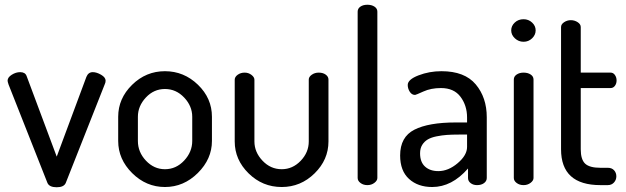

<svg xmlns="http://www.w3.org/2000/svg" viewBox="-20 -780 2637 809"><path d="M180 -9 16 -424Q12 -436 12 -440Q12 -454 29.5 -465Q47 -476 65 -476Q86 -476 92 -460L219 -120L344 -456Q352 -476 371 -476Q387 -476 406 -465Q425 -454 425 -440Q425 -432 421 -424L257 -9Q249 9 219 9Q188 9 180 -9Z M873 -288V-186Q873 -110 813.5 -51Q754 8 675 8Q596 8 537 -50.5Q478 -109 478 -186V-288Q478 -365 536.5 -422.5Q595 -480 675 -480Q755 -480 814 -423Q873 -366 873 -288ZM790 -186V-288Q790 -333 756 -369Q722 -405 675 -405Q628 -405 594.5 -369Q561 -333 561 -288V-186Q561 -139 595 -103Q629 -67 675 -67Q722 -67 756 -103.5Q790 -140 790 -186Z M1167 8Q1086 8 1027.5 -49.5Q969 -107 969 -184V-444Q969 -456 981.5 -465Q994 -474 1011 -474Q1027 -474 1039.5 -464.5Q1052 -455 1052 -444V-184Q1052 -139 1086 -103Q1120 -67 1167 -67Q1213 -67 1247 -102.5Q1281 -138 1281 -184V-445Q1281 -456 1293.5 -465Q1306 -474 1323 -474Q1341 -474 1352.5 -465.5Q1364 -457 1364 -445V-184Q1364 -107 1305.5 -49.5Q1247 8 1167 8Z M1570 -731V-30Q1570 -19 1557.5 -9.5Q1545 0 1528 0Q1511 0 1499 -9Q1487 -18 1487 -30V-731Q1487 -744 1498.5 -752Q1510 -760 1528 -760Q1546 -760 1558 -752Q1570 -744 1570 -731Z M1840 -480Q1938 -480 1984.5 -424.5Q2031 -369 2031 -286V-30Q2031 -17 2019.5 -8.5Q2008 0 1990 0Q1974 0 1963 -8.5Q1952 -17 1952 -30V-70Q1884 8 1801 8Q1741 8 1703.5 -26Q1666 -60 1666 -125Q1666 -203 1726 -233.5Q1786 -264 1900 -264H1948V-285Q1948 -335 1920.5 -372Q1893 -409 1838 -409Q1796 -409 1764 -394.5Q1732 -380 1729 -380Q1715 -380 1706.5 -393.5Q1698 -407 1698 -422Q1698 -445 1743.5 -462.5Q1789 -480 1840 -480ZM1948 -161V-213H1913Q1884 -213 1863 -211.5Q1842 -210 1819.5 -205.5Q1797 -201 1782.5 -192.5Q1768 -184 1759 -169.5Q1750 -155 1750 -134Q1750 -97 1771 -78Q1792 -59 1827 -59Q1869 -59 1908.5 -92.5Q1948 -126 1948 -161Z M2186 -474Q2204 -474 2216 -466Q2228 -458 2228 -445V-30Q2228 -19 2215.5 -9.5Q2203 0 2186 0Q2169 0 2157 -9Q2145 -18 2145 -30V-445Q2145 -458 2157 -466Q2169 -474 2186 -474ZM2186 -699Q2207 -699 2222 -685Q2237 -671 2237 -652Q2237 -633 2222 -618.5Q2207 -604 2186 -604Q2165 -604 2149.5 -618.5Q2134 -633 2134 -652Q2134 -671 2149 -685Q2164 -699 2186 -699Z M2427 -409V-151Q2427 -108 2445.5 -90.5Q2464 -73 2510 -73H2541Q2558 -73 2567.5 -62.5Q2577 -52 2577 -37Q2577 -22 2567 -11Q2557 0 2541 0H2510Q2344 0 2344 -151V-666Q2344 -678 2357 -686.5Q2370 -695 2385 -695Q2401 -695 2414 -686.5Q2427 -678 2427 -666V-474H2553Q2564 -474 2571 -464Q2578 -454 2578 -441Q2578 -428 2571 -418.5Q2564 -409 2553 -409Z"/></svg>

Font: Dosis
Style: Medium
Weight: 500
Designer: Edgar Tolentino, Pablo Impallari, Igino Marini
Foundry: Edgar Tolentino, Pablo Impallari, Igino Marini
Version: Version 1.007